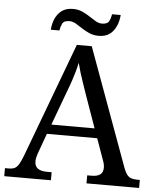

<svg xmlns="http://www.w3.org/2000/svg" viewBox="-60 -950 824 1000"><g transform="rotate(5 352.5 -449.5)"><path d="M0 0V-42H19Q39 -42 51 -48Q63 -54 73 -71Q83 -88 95 -120L317 -714H395L621 -95Q629 -74 638 -62.5Q647 -51 660 -46.5Q673 -42 692 -42H705V0H430V-42H453Q483 -42 498 -53.5Q513 -65 513 -90Q513 -96 512 -101.5Q511 -107 509.5 -113.5Q508 -120 505 -127L465 -239H202L164 -134Q161 -126 159 -118Q157 -110 156 -103.5Q155 -97 155 -91Q155 -66 171.5 -54Q188 -42 221 -42H244V0ZM221 -289H447L385 -464Q375 -494 365.5 -521Q356 -548 348.5 -573Q341 -598 335 -622Q330 -598 323.5 -575.5Q317 -553 309 -528.5Q301 -504 289 -473ZM426 -771Q399 -771 377 -780.5Q355 -790 336.5 -802.5Q318 -815 301.5 -824.5Q285 -834 269 -834Q239 -834 231 -817.5Q223 -801 220 -781H175Q177 -812 188.5 -838.5Q200 -865 222.5 -882Q245 -899 281 -899Q308 -899 329.5 -889.5Q351 -880 369.5 -867.5Q388 -855 404.5 -845.5Q421 -836 437 -836Q466 -836 474.5 -852.5Q483 -869 486 -889H531Q529 -859 517.5 -832Q506 -805 484 -788Q462 -771 426 -771Z"/></g></svg>

Font: Noto Serif Telugu
Style: Regular
Weight: 400
Designer: Jelle Bosma - Monotype Design Team
Foundry: Monotype Imaging Inc.
Version: Version 2.003